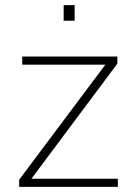

<svg xmlns="http://www.w3.org/2000/svg" viewBox="-20 -731 536 751"><path d="M55 0V-28L392 -478H67V-510H439V-482L103 -32H441V0ZM229 -650V-711H272V-650Z"/></svg>

Font: Saira Thin Thin
Style: Regular
Weight: 250
Version: Version 1.101